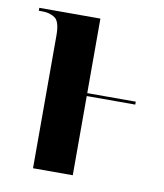

<svg xmlns="http://www.w3.org/2000/svg" viewBox="-67 -592 553 647"><g transform="rotate(10 210.0 -268.0)"><path d="M89 -455Q89 -501 72 -513.5Q55 -526 28 -526H16V-536H225V-281H391V-271H225V0H89Z"/></g></svg>

Font: Noto Serif Display Condensed
Style: Bold
Weight: 700
Width: 3
Designer: Monotype Design Team
Foundry: Monotype Imaging Inc.
Version: Version 2.009